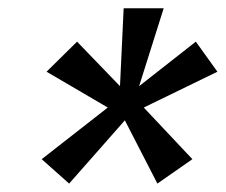

<svg xmlns="http://www.w3.org/2000/svg" viewBox="-20 -744 542 461"><path d="M373 -724.1 314 -537.1 450.2 -644 502 -571.8 325.2 -485.8 441.9 -361.8 357.9 -303.2 279.8 -455.1 146 -303.2 80.1 -361.8 238.8 -485.8 91.8 -571.8 165 -644 268.1 -537.1 276.9 -724.1Z"/></svg>

Font: Stilu
Style: Italic
Weight: 400
Italic angle: -10°
Designer: Genilson Lima Santos
Foundry: Genilson Lima Santos
Version: Version 1.200;PS 001.200;hotconv 1.0.88;makeotf.lib2.5.64775